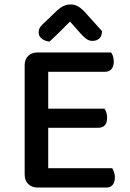

<svg xmlns="http://www.w3.org/2000/svg" viewBox="-20 -843 584 864"><path d="M149 1Q123 1 107 -15Q91 -31 91 -57V-550Q91 -576 107 -591.5Q123 -607 149 -607H480Q485 -601 488.5 -590Q492 -579 492 -566Q492 -544 481.5 -532Q471 -520 453 -520H197V-354H450Q455 -348 458.5 -337Q462 -326 462 -313Q462 -290 451.5 -279Q441 -268 423 -268H197V-86H485Q489 -80 493 -69Q497 -58 497 -45Q497 -22 486.5 -10.5Q476 1 458 1ZM295 -746Q276 -727 252.5 -703.5Q229 -680 203 -656Q182 -658 168 -669Q154 -680 154 -697Q154 -712 162 -722.5Q170 -733 186 -747L237 -796Q267 -823 296 -823Q315 -823 329 -815.5Q343 -808 358 -793L439 -703Q439 -682 427.5 -670.5Q416 -659 396 -659Q382 -659 370.5 -666.5Q359 -674 342 -693Z"/></svg>

Font: Baloo Chettan 2 Medium
Style: Regular
Weight: 500
Designer: Maithili Shingre, Unnati Kotecha and Ek Type
Foundry: Ek Type
Version: Version 1.640;hotconv 1.0.111;makeotfexe 2.5.65597; ttfautoh